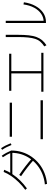

<svg xmlns="http://www.w3.org/2000/svg" viewBox="1314 -2205 892 3560"><g transform="rotate(-90 1760.0 -425.0)"><path d="M121.1 -38.9Q222.2 -48.9 311.7 -84.4Q401.1 -120 473.3 -177.8Q545.6 -235.6 598.3 -310.6Q651.1 -385.6 678.9 -474.4Q706.7 -563.3 706.7 -662.2L726.7 -642.2H298.9V-681.1H737.8L748.9 -663.3V-661.1Q748.9 -555.6 719.4 -461.1Q690 -366.7 634.4 -286.7Q578.9 -206.7 502.2 -145Q425.6 -83.3 331.1 -46.1Q236.7 -8.9 130 1.1ZM20 -402.2Q96.7 -457.8 161.7 -524.4Q226.7 -591.1 275.6 -662.2Q324.4 -733.3 352.2 -803.3L392.2 -794.4Q363.3 -717.8 312.8 -642.8Q262.2 -567.8 195 -498.9Q127.8 -430 46.7 -372.2ZM584.4 -237.8Q511.1 -303.3 433.3 -363.9Q355.6 -424.4 273.3 -480L296.7 -514.4Q382.2 -456.7 460 -396.7Q537.8 -336.7 610 -272.2ZM717.8 -647.8Q694.4 -701.1 671.7 -741.1Q648.9 -781.1 624.4 -817.8L652.2 -838.9Q681.1 -798.9 704.4 -756.1Q727.8 -713.3 748.9 -663.3ZM852.2 -657.8Q830 -712.2 808.9 -753.3Q787.8 -794.4 762.2 -831.1L792.2 -851.1Q820 -810 841.7 -767.2Q863.3 -724.4 883.3 -673.3Z M958.9 -75.6V-118.9H1681.1V-75.6ZM1004.4 -648.9V-691.1H1636.7V-648.9Z M1838.9 -65.6V-105.6H2178.9V-661.1H1856.7V-701.1H2543.3V-661.1H2221.1V-105.6H2561.1V-65.6Z M3113.3 -18.9V-764.4H3154.4V-38.9L3132.2 -61.1Q3215.6 -61.1 3282.8 -106.7Q3350 -152.2 3396.1 -236.1Q3442.2 -320 3457.8 -435.6L3497.8 -427.8Q3480 -304.4 3428.3 -212.2Q3376.7 -120 3301.1 -69.4Q3225.6 -18.9 3132.2 -18.9ZM2680 -50Q2731.1 -83.3 2765.6 -122.2Q2800 -161.1 2818.3 -216.1Q2836.7 -271.1 2845 -349.4Q2853.3 -427.8 2853.3 -540V-764.4H2894.4V-536.7Q2894.4 -421.1 2885 -337.2Q2875.6 -253.3 2853.3 -193.9Q2831.1 -134.4 2794.4 -90.6Q2757.8 -46.7 2701.1 -10Z"/></g></svg>

Font: Paperlogy 2 ExtraLight
Style: Regular
Weight: 250
Designer: redesigned by Lee Juim, glyphs from Gmarket Sans & Montserrat
Foundry: PT&
Version: Version 1.001